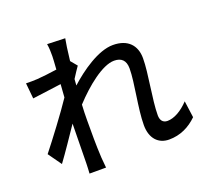

<svg xmlns="http://www.w3.org/2000/svg" viewBox="-138 -969 1277 1179"><g transform="rotate(-20 500.0 -380.0)"><path d="M955 -179C910 -131 859 -102 815 -102C784 -102 770 -124 770 -155C770 -256 805 -416 805 -516C805 -598 757 -655 658 -655C561 -655 440 -568 363 -498C364 -512 365 -525 366 -539C382 -564 400 -592 413 -610L378 -652C385 -716 393 -769 398 -794L281 -798C286 -771 286 -743 286 -718C286 -707 284 -675 281 -632C234 -625 182 -619 151 -617C123 -616 102 -615 77 -616L87 -514C147 -522 229 -533 275 -539C273 -511 271 -482 269 -454C216 -374 108 -231 53 -162L115 -75C157 -132 215 -218 261 -286C259 -176 258 -119 257 -27C257 -11 255 21 254 38H362C360 18 357 -11 356 -29C351 -119 352 -190 352 -276C352 -307 353 -341 355 -376C441 -469 555 -562 632 -562C679 -562 706 -538 706 -485C706 -391 669 -236 669 -127C669 -39 717 9 786 9C859 9 920 -21 970 -70Z"/></g></svg>

Font: Noto Sans CJK KR Medium
Style: Regular
Weight: 500
Designer: Ryoko NISHIZUKA (kana & ideographs); Paul D. Hunt (Latin, Greek & Cyrillic); Wenlong ZHANG (bopomofo); Sandoll Communica
Foundry: Adobe Systems Incorporated
Version: Version 1.004;PS 1.004;hotconv 1.0.82;makeotf.lib2.5.63406